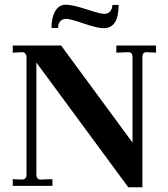

<svg xmlns="http://www.w3.org/2000/svg" viewBox="-20 -791 717 817"><path d="M475.1 -597.2H644V-566.9L605 -568.8H603Q585.9 -568.8 585.9 -547.9V5.9H525.9L134.8 -524.9V-48.8Q134.8 -26.9 153.8 -26.9L203.1 -28.8V0H34.2V-28.8L73.2 -26.9Q93.3 -26.9 92.8 -48.8V-547.9Q92.8 -556.6 87.4 -563.2Q82 -569.8 73.2 -568.8L34.2 -566.9V-597.2H240.2L543.9 -184.1V-548.8Q543.9 -568.8 526.9 -568.8H523.9L475.1 -566.9ZM227.1 -671.9H199.2Q199.2 -716.8 215.1 -743.9Q231 -771 259.5 -771Q288.1 -771 347.7 -751.5Q407.2 -731.9 423.1 -731.9Q439 -731.9 448.5 -742.4Q458 -752.9 458 -770H484.9Q484.9 -670.9 420.9 -670.9Q395 -670.9 336.4 -690.9Q277.8 -710.9 261.7 -710.9Q245.6 -710.9 236.3 -700.4Q227.1 -689.9 227.1 -671.9Z"/></svg>

Font: Unna-Bold
Style: Bold
Weight: 700
Designer: Jorge de Buen U.
Foundry: Omnibus-Type
Version: Version 2.006;PS 002.006;hotconv 1.0.70;makeotf.lib2.5.58329